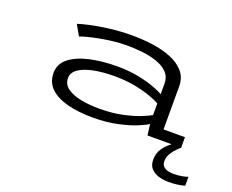

<svg xmlns="http://www.w3.org/2000/svg" viewBox="-116 -705 1336 1107"><g transform="rotate(20 552.0 -151.0)"><path d="M468 11Q381.5 11 313.8 -6.2Q246 -23.5 207.2 -60Q168.5 -96.5 168.5 -154Q168.5 -210 213.8 -245.5Q259 -281 334.5 -298Q410 -315 500.5 -315Q574 -315 632.8 -303.2Q691.5 -291.5 732 -276.2Q772.5 -261 791 -250V-315Q791 -355 766.2 -381Q741.5 -407 700.8 -421.5Q660 -436 611.2 -441.8Q562.5 -447.5 514 -447.5Q471.5 -447.5 426.5 -442.2Q381.5 -437 341.5 -429Q301.5 -421 273 -413.2Q244.5 -405.5 234.5 -401L198 -465.5Q219 -473 267.5 -484Q316 -495 382.2 -503.5Q448.5 -512 524 -512Q584.5 -512 646.5 -503.8Q708.5 -495.5 760.5 -475Q812.5 -454.5 844.2 -418.5Q876 -382.5 876 -327.5V-64.5H1007.5V0H801L792.5 -67.5Q775.5 -55.5 731.2 -37Q687 -18.5 620 -3.8Q553 11 468 11ZM485.5 -50Q565.5 -50 629.2 -64Q693 -78 734.8 -95.2Q776.5 -112.5 791 -121.5V-193Q773.5 -203.5 733.2 -218.5Q693 -233.5 635 -245Q577 -256.5 506.5 -256.5Q435.5 -256.5 379 -245.2Q322.5 -234 289.8 -211.2Q257 -188.5 257 -155Q257 -116 289.5 -93Q322 -70 374.2 -60Q426.5 -50 485.5 -50ZM1104.5 143V197.5Q1090 202.5 1064.8 206.5Q1039.5 210.5 1007.5 210.5Q977 210.5 947.5 202.5Q918 194.5 898.8 174.5Q879.5 154.5 879.5 118.5Q879.5 78 901.8 47.5Q924 17 949.5 0H1008Q983 20 963 47.8Q943 75.5 943 104.5Q943 127 955 138.2Q967 149.5 984.2 153.2Q1001.5 157 1018 157Q1043.5 157 1068.8 152.5Q1094 148 1104.5 143Z"/></g></svg>

Font: Trispace Expanded Light
Style: Regular
Weight: 300
Width: 7
Designer: Tyler Finck
Foundry: Etcetera Type Company
Version: Version 1.210; ttfautohint (v1.8.3)